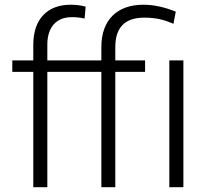

<svg xmlns="http://www.w3.org/2000/svg" viewBox="-20 -780 868 800"><path d="M177.2 -480.5H402.3V0H460.4V-480.5H584.5V-528.3H460.4V-584C460.4 -665.5 500.5 -706.5 581.1 -706.5C633.3 -706.5 668.9 -695.8 702.6 -680.7L712.4 -731.4C665.5 -750.5 620.6 -760.3 577.6 -760.3C468.8 -760.3 402.3 -697.8 402.3 -584V-528.3H177.2V-593.8C177.2 -667.5 215.3 -708.5 279.3 -708.5C298.8 -708.5 316.4 -706.5 332.5 -702.6L336.9 -752.4C316.9 -757.8 296.4 -760.3 274.4 -760.3C178.2 -760.3 118.7 -701.2 118.7 -593.8V-528.3H31.2V-480.5H118.7V0H177.2ZM685.5 -528.3V0H744.1V-528.3Z"/></svg>

Font: Vazirmatn ExtraLight
Style: Regular
Weight: 200
Designer: Saber Rastikerdar
Foundry: Saber Rastikerdar
Version: Version 33.003